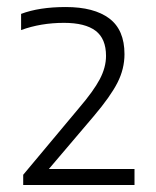

<svg xmlns="http://www.w3.org/2000/svg" viewBox="-20 -834 443 546"><path d="M46 -308V-337L204 -526Q246 -575 263.8 -608.8Q281.5 -642.5 281.5 -675Q281.5 -724 251.8 -746.5Q222 -769 162 -769Q96 -769 40 -748.5V-794.5Q91.5 -814 167 -814Q247.5 -814 290.8 -781.5Q334 -749 334 -680Q334 -638 314 -598.8Q294 -559.5 246.5 -503.5L119 -353.5H362.5V-308Z"/></svg>

Font: Encode Sans SmExp Lt
Style: Regular
Weight: 300
Width: 6
Designer: Multiple Designers
Foundry: Impallari Type
Version: Version 3.002; ttfautohint (v1.8.3) -l 8 -r 50 -G 200 -x 14 